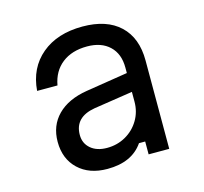

<svg xmlns="http://www.w3.org/2000/svg" viewBox="-94 -717 888 837"><g transform="rotate(-15 350.0 -299.0)"><path d="M453 -58Q403 15 292 15Q210 15 161 -31.5Q112 -78 112 -155Q112 -228 159 -275.5Q206 -323 292 -337L481 -367V-392Q481 -454 444 -489Q407 -524 343 -524Q274 -524 230 -489.5Q186 -455 175 -393H83Q91 -495 161.5 -554Q232 -613 346 -613Q455 -613 514.5 -557Q574 -501 574 -399V0H481V-58ZM213 -159Q213 -121 240.5 -97.5Q268 -74 314 -74Q360 -74 398 -95.5Q436 -117 458.5 -154.5Q481 -192 481 -238V-282L305 -255Q213 -239 213 -159Z"/></g></svg>

Font: Martian Mono Light
Style: Regular
Weight: 300
Monospace: yes
Designer: Roman Shamin
Foundry: Evil Martians
Version: Version 1.000; ttfautohint (v1.8.4.7-5d5b)